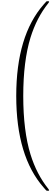

<svg xmlns="http://www.w3.org/2000/svg" viewBox="-20 -1770 832 3039"><path d="M752 1249H736Q718 1249 717 1248Q711 1245 672 1199Q237 706 237 -251Q237 -1206 672 -1700Q697 -1730 716 -1749Q718 -1750 735 -1750H752Q758 -1744 758 -1741Q758 -1738 744 -1719Q560 -1489 463 -1176Q348 -802 348 -251Q348 301 463 675Q560 988 744 1218Q758 1237 758 1240Q758 1243 752 1249Z"/></svg>

Font: KaTeX_Size4
Style: Regular
Weight: 400
Version: Version 1.1; ttfautohint (v1.3)